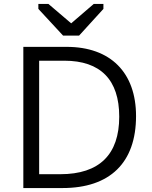

<svg xmlns="http://www.w3.org/2000/svg" viewBox="-20 -951 769 971"><path d="M668 -364C668 -584 539 -714 317 -714H98V0H296C536 0 668 -128 668 -364ZM583 -361C583 -170 483 -70 285 -70H178V-644H305C489 -644 583 -547 583 -361ZM299 -771H380L503 -906V-931H454L340 -833L225 -931H174V-906Z"/></svg>

Font: Frost Regular
Style: Regular
Weight: 400
Designer: Lee Frost
Foundry: Lee Frost for Ice Communication Norge AS
Version: Version 2.011;hotconv 1.0.107;makeotfexe 2.5.65593